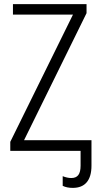

<svg xmlns="http://www.w3.org/2000/svg" viewBox="-20 -734 478 934"><path d="M425 72Q425 125 402 152.5Q379 180 334 180Q305 180 285 170V123Q307 132 327 132Q350 132 361 117.5Q372 103 372 72V0H30V-44L335 -663H43V-714H401V-670L97 -52H425Z"/></svg>

Font: Noto Sans Display Light Narrow
Style: Regular
Weight: 300
Width: 4
Designer: Monotype Design team
Foundry: Monotype Imaging Inc.
Version: Version 1.000